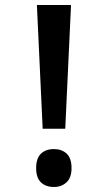

<svg xmlns="http://www.w3.org/2000/svg" viewBox="-20 -734 404 765"><path d="M150 -221 127 -714H263L240 -221ZM124 -64Q124 -103 143 -121.5Q162 -140 195 -140Q226 -140 245.5 -122Q265 -104 265 -64Q265 -26 245 -7.5Q225 11 195 11Q162 11 143 -7.5Q124 -26 124 -64Z"/></svg>

Font: Noto Sans Devanagari Condensed SemiBold
Style: Regular
Weight: 600
Width: 3
Designer: Jelle Bosma - Monotype Design Team
Foundry: Monotype Imaging Inc.
Version: Version 2.004; ttfautohint (v1.8.4.7-5d5b)